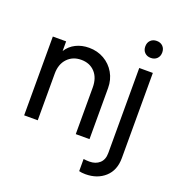

<svg xmlns="http://www.w3.org/2000/svg" viewBox="-166 -877 1147 1234"><g transform="rotate(20 408.0 -260.0)"><path d="M57 -539H148V-473Q172 -511 212 -531Q252 -551 302 -551Q359 -551 405 -524.5Q451 -498 477.5 -452Q504 -406 504 -349V0H410V-319Q410 -385 374.5 -423Q339 -461 281 -461Q223 -461 186.5 -422.5Q150 -384 150 -319V0H57ZM512 216V133Q533 136 552 136Q595 136 621.5 112Q648 88 648 43V-539H741V43Q741 127 689 174Q637 221 556 221Q530 221 512 216ZM695 -741Q721 -741 737 -725Q753 -709 753 -683Q753 -657 737 -641Q721 -625 695 -625Q669 -625 653 -641Q637 -657 637 -683Q637 -709 653 -725Q669 -741 695 -741Z"/></g></svg>

Font: BLUETTI 2.0 Normal
Style: Normal
Weight: 400
Designer: Stijn de Vries
Foundry: tokotype
Version: Version 2.005;October 31, 2023;FontCreator 14.0.0.2814 64-bi